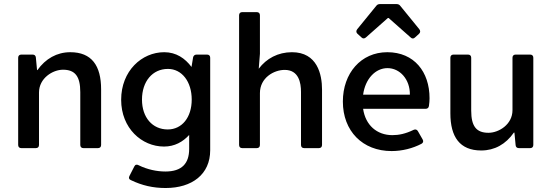

<svg xmlns="http://www.w3.org/2000/svg" viewBox="-20 -736 2740 954"><path d="M329.1 -476.6C262.7 -476.6 206.1 -444.3 166 -387.7H164.1L158.2 -450.2C157.2 -460 151.4 -464.8 141.6 -464.8H85.9C76.2 -464.8 70.3 -459 70.3 -449.2V-15.6C70.3 -5.9 76.2 0 85.9 0H158.2C168 0 173.8 -5.9 173.8 -15.6V-276.4C173.8 -347.7 242.2 -389.6 293 -389.6C352.5 -389.6 378.9 -357.4 378.9 -278.3V-15.6C378.9 -5.9 384.8 0 394.5 0H466.8C476.6 0 482.4 -5.9 482.4 -15.6V-292C482.4 -410.2 435.5 -476.6 329.1 -476.6Z M939.5 -451.2 931.6 -403.3C899.4 -446.3 855.5 -476.6 795.9 -476.6C684.6 -476.6 582 -383.8 582 -240.2C582 -98.6 684.6 -7.8 794.9 -7.8C847.7 -7.8 888.7 -31.2 919.9 -65.4V3.9C919.9 76.2 883.8 116.2 801.8 116.2C759.8 116.2 711.9 106.4 668.9 85C660.2 80.1 652.3 81.1 647.5 90.8L623 138.7C618.2 148.4 621.1 155.3 630.9 159.2C685.5 185.5 740.2 198.2 802.7 198.2C934.6 198.2 1024.4 129.9 1024.4 10.7V-449.2C1024.4 -459 1018.6 -464.8 1008.8 -464.8H957C948.2 -464.8 941.4 -460 939.5 -451.2ZM813.5 -92.8C737.3 -92.8 685.5 -152.3 685.5 -241.2C685.5 -331.1 737.3 -393.6 814.5 -393.6C883.8 -393.6 932.6 -330.1 932.6 -241.2C932.6 -152.3 883.8 -92.8 813.5 -92.8Z M1430.7 -476.6C1361.3 -476.6 1303.7 -445.3 1265.6 -394.5L1271.5 -468.8V-660.2C1271.5 -669.9 1265.6 -675.8 1255.9 -675.8H1183.6C1173.8 -675.8 1168 -669.9 1168 -660.2V-15.6C1168 -5.9 1173.8 0 1183.6 0H1255.9C1265.6 0 1271.5 -5.9 1271.5 -15.6V-273.4C1271.5 -349.6 1340.8 -388.7 1394.5 -388.7C1464.8 -388.7 1475.6 -324.2 1475.6 -279.3V-15.6C1475.6 -5.9 1481.4 0 1491.2 0H1564.5C1574.2 0 1580.1 -5.9 1580.1 -15.6V-291C1580.1 -366.2 1556.6 -476.6 1430.7 -476.6Z M1907.2 -646.5H1911.1L2020.5 -549.8C2027.3 -543 2035.2 -543 2042 -549.8L2062.5 -568.4C2069.3 -575.2 2069.3 -583 2063.5 -590.8L1968.8 -707C1963.9 -713.9 1957 -715.8 1949.2 -715.8H1869.1C1861.3 -715.8 1854.5 -713.9 1849.6 -707L1754.9 -590.8C1749 -583 1749 -575.2 1755.9 -568.4L1776.4 -549.8C1783.2 -543 1791 -543.9 1797.9 -549.8ZM2114.3 -248C2114.3 -378.9 2038.1 -476.6 1904.3 -476.6C1773.4 -476.6 1683.6 -372.1 1683.6 -231.4C1683.6 -85 1781.2 14.6 1925.8 14.6C1978.5 14.6 2031.2 1 2074.2 -21.5C2083 -26.4 2085 -34.2 2080.1 -43L2056.6 -84C2051.8 -92.8 2043.9 -94.7 2035.2 -90.8C1995.1 -71.3 1961.9 -64.5 1929.7 -64.5C1852.5 -64.5 1795.9 -114.3 1784.2 -195.3H2094.7C2103.5 -195.3 2110.4 -200.2 2111.3 -210C2113.3 -222.7 2114.3 -236.3 2114.3 -248ZM2016.6 -265.6H1784.2C1794.9 -344.7 1845.7 -397.5 1905.3 -397.5C1966.8 -397.5 2017.6 -341.8 2016.6 -265.6Z M2526.4 -449.2V-188.5C2526.4 -117.2 2458 -76.2 2407.2 -76.2C2347.7 -76.2 2321.3 -107.4 2321.3 -186.5V-449.2C2321.3 -459 2315.4 -464.8 2305.7 -464.8H2233.4C2223.6 -464.8 2217.8 -459 2217.8 -449.2V-172.9C2217.8 -55.7 2264.6 11.7 2371.1 11.7C2437.5 11.7 2493.2 -19.5 2533.2 -77.1H2536.1L2542 -14.6C2543 -4.9 2548.8 0 2558.6 0H2614.3C2624 0 2629.9 -5.9 2629.9 -15.6V-449.2C2629.9 -459 2624 -464.8 2614.3 -464.8H2542C2532.2 -464.8 2526.4 -459 2526.4 -449.2Z"/></svg>

Font: Ed Sans Neue Medium
Style: Regular
Weight: 500
Designer: Stephen Hutchings
Version: Version 1.004;PS 001.004;hotconv 1.0.88;makeotf.lib2.5.64775